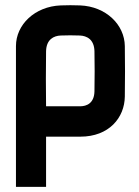

<svg xmlns="http://www.w3.org/2000/svg" viewBox="-20 -526 540 746"><path d="M159 200V5H292C404 5 464 -69 465 -151C466 -230 466 -268 465 -347C464 -430 392 -501 291 -505C266 -506 241 -506 216 -505C115 -501 42 -430 42 -347V200ZM159 -113C158 -184 158 -256 159 -327C160 -373 189 -387 216 -388C241 -389 265 -389 290 -388C317 -387 346 -373 347 -327C348 -275 348 -223 347 -171C346 -125 317 -113 291 -113Z"/></svg>

Font: Fervojo
Style: Bold
Weight: 700
Designer: kohakuno
Version: ver.1.0